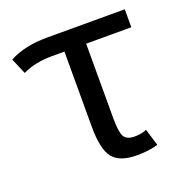

<svg xmlns="http://www.w3.org/2000/svg" viewBox="-100 -605 687 706"><g transform="rotate(-20 243.5 -252.0)"><path d="M460.9 -441.9H284.2V-148.9Q284.2 -97.2 294.2 -78.6Q304.2 -60.1 335.9 -60.1Q362.8 -60.1 382.8 -68.8L402.8 -2.9Q368.2 7.8 320.8 7.8Q252.4 7.8 225.8 -26.1Q199.2 -60.1 199.2 -147V-441.9H151.9Q83 -441.9 35.2 -418L8.8 -480Q68.8 -512.2 157.2 -512.2H460.9Z"/></g></svg>

Font: ClearSansRegular
Style: Regular
Weight: 400
Foundry: Intel Corporation
Version: Version 1.00